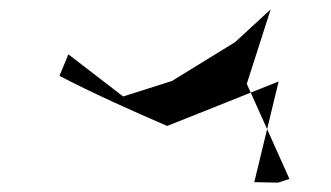

<svg xmlns="http://www.w3.org/2000/svg" viewBox="-20 -553 707 410"><path d="M598 -171 507 -374 558 -533 482 -463 347 -380 243 -347 126 -437 107 -391C178 -354 254 -320 337 -284L575 -379L523 -164L574 -163Z"/></svg>

Font: Asimov Silicon
Style: Regular
Weight: 400
Designer: Google
Version: Version 2.000980; 2014